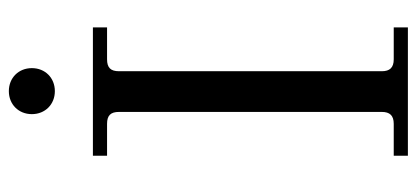

<svg xmlns="http://www.w3.org/2000/svg" viewBox="-274 -668 942 434"><g transform="rotate(-90 197.0 -451.0)"><path d="M156 -850C156 -820 178 -798 208 -798C238 -798 260 -820 260 -850C260 -880 238 -902 208 -902C178 -902 156 -880 156 -850ZM62 0H352V-32H280C261 -32 253 -41 253 -59V-653C253 -672 261 -680 280 -680H352V-712H62V-680H134C153 -680 161 -672 161 -653V-59C161 -41 153 -32 134 -32H62Z"/></g></svg>

Font: Old Standard
Style: Regular
Weight: 400
Designer: Alexey Kryukov <alexios@thessalonica.org.ru>
Version: Version 2.0